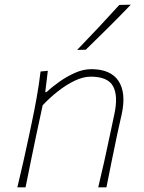

<svg xmlns="http://www.w3.org/2000/svg" viewBox="-20 -799 614 819"><path d="M54 0Q67.5 -56.5 79.5 -108.8Q91.5 -161 104 -221L114.5 -271Q126 -324.5 136.2 -381.5Q146.5 -438.5 153 -494L184 -497L173 -406H178Q199 -425.5 230.8 -448.5Q262.5 -471.5 298.8 -487.8Q335 -504 369 -504Q452.5 -504 485.8 -453.2Q519 -402.5 499 -311Q494.5 -290.5 489.8 -270Q485 -249.5 479 -221Q466.5 -161 455.8 -108.8Q445 -56.5 434 0H399Q412.5 -56.5 424.2 -108.5Q436 -160.5 448.5 -221L468 -313Q484.5 -390.5 462.2 -431.2Q440 -472 367 -472Q335 -472 298.8 -454.8Q262.5 -437.5 227 -409.5Q191.5 -381.5 162 -350L134.5 -222Q121.5 -160.5 111 -108.5Q100.5 -56.5 89 0ZM309 -586Q402 -682 489 -778L538 -779Q491.5 -730.5 443.5 -682.8Q395.5 -635 346 -587Z"/></svg>

Font: Commissioner Flair Thin
Style: Italic
Weight: 100
Italic angle: -12°
Designer: Kostas Bartsokas
Foundry: Kostas Bartsokas
Version: Version 1.000; ttfautohint (v1.8.3)